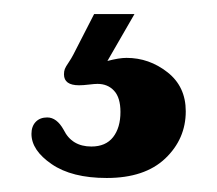

<svg xmlns="http://www.w3.org/2000/svg" viewBox="-20 -25 310 274"><path d="M132.3 229Q82.5 229 53.7 209.2Q24.9 189.5 24.9 166Q24.9 155.3 31 148.9Q37.1 142.6 47.4 142.6Q61 142.6 70.8 160.2Q82.5 184.1 110.4 184.1Q130.9 184.1 141.4 170.7Q151.9 157.2 151.9 134.8Q151.9 114.3 142.8 104.5Q133.8 94.7 119.1 94.7Q115.2 94.7 106.9 95.7Q98.6 96.7 92.8 96.7Q71.3 96.7 71.3 81.1Q71.3 76.7 72.5 73.5Q73.7 70.3 77.9 64.2Q82 58.1 84.5 53.2L114.3 -4.9H171.9L133.3 62Q149.9 57.6 160.6 57.6Q192.9 57.6 219 78.1Q245.1 98.6 245.1 133.8Q245.1 173.3 215.8 201.2Q186.5 229 132.3 229Z"/></svg>

Font: Cooper* SemiBold
Style: Regular
Weight: 600
Designer: Owen Earl
Foundry: indestructible type*
Version: Version 0.001